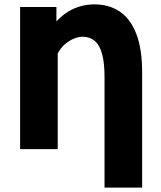

<svg xmlns="http://www.w3.org/2000/svg" viewBox="-20 -682 738 878"><path d="M458 176V-330Q458 -396 446.5 -436.5Q435 -477 412.5 -495.5Q390 -514 358 -514Q340 -514 319.5 -506Q299 -498 279 -481.5Q259 -465 244 -438V0H72V-650H238V-584Q263 -611 290.5 -628Q318 -645 348.5 -653.5Q379 -662 412 -662Q478 -662 527 -629.5Q576 -597 603 -528Q630 -459 630 -350V176Z"/></svg>

Font: Source Sans 3 ExtraLight Black
Style: Regular
Weight: 900
Version: Version 3.052;hotconv 1.1.0;makeotfexe 2.6.0